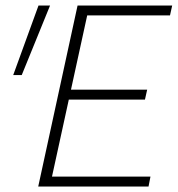

<svg xmlns="http://www.w3.org/2000/svg" viewBox="-20 -678 648 698"><path d="M520 0H119L262 -658H606L598 -622H297L169 -36H527ZM203 -316 211 -352H515L507 -316ZM59 -405H28L120 -658H162Z"/></svg>

Font: Ysabeau Infant ExtraLight
Style: Italic
Weight: 250
Italic angle: -12°
Designer: Christian Thalmann (Catharsis Fonts)
Version: Version 2.001;gftools[0.9.30]; featfreeze: ss01,ss02,lnum